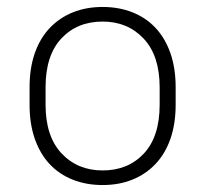

<svg xmlns="http://www.w3.org/2000/svg" viewBox="-20 -526 590 552"><path d="M275 6Q228 6 189 -9.5Q150 -25 122.5 -54.5Q95 -84 80 -127Q65 -170 65 -225V-275Q65 -330 80 -373Q95 -416 123 -445.5Q151 -475 189.5 -490.5Q228 -506 275 -506Q322 -506 361 -490.5Q400 -475 427.5 -445.5Q455 -416 470 -373Q485 -330 485 -275V-225Q485 -170 470 -127Q455 -84 427 -54.5Q399 -25 360.5 -9.5Q322 6 275 6ZM275 -36Q348 -36 393.5 -84.5Q439 -133 439 -225V-275Q439 -366 393 -415Q347 -464 275 -464Q202 -464 156.5 -415.5Q111 -367 111 -275V-225Q111 -134 157 -85Q203 -36 275 -36Z"/></svg>

Font: Retni Sans Light
Style: Regular
Weight: 300
Designer: Vitaly Kuzmin
Foundry: ParaType Ltd.
Version: Version 1.00;March 2, 2019;FontCreator 11.5.0.2425 64-bit; t